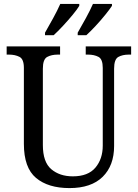

<svg xmlns="http://www.w3.org/2000/svg" viewBox="-20 -951 704 981"><path d="M335 10Q226 10 164 -42Q102 -94 102 -216V-604Q102 -649 79.5 -660.5Q57 -672 26 -672H14V-714H287V-672H275Q243 -672 221 -660Q199 -648 199 -600V-210Q199 -123 242 -86.5Q285 -50 352 -50Q430 -50 467.5 -94.5Q505 -139 505 -207V-604Q505 -649 483 -660.5Q461 -672 430 -672H418V-714H650V-672H638Q606 -672 584.5 -660Q563 -648 563 -600V-205Q563 -105 504.5 -47.5Q446 10 335 10ZM377 -784Q397 -819 418.5 -858Q440 -897 455 -931H552V-921Q541 -904 518 -875.5Q495 -847 468.5 -818.5Q442 -790 421 -771H377ZM210 -784Q230 -819 251.5 -858Q273 -897 288 -931H385V-921Q375 -904 351.5 -875.5Q328 -847 301.5 -818.5Q275 -790 254 -771H210Z"/></svg>

Font: Noto Serif SemiCondensed
Style: Regular
Weight: 400
Width: 4
Designer: Monotype Design Team
Foundry: Monotype Imaging Inc.
Version: Version 2.013